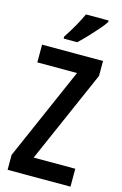

<svg xmlns="http://www.w3.org/2000/svg" viewBox="-139 -996 670 1056"><g transform="rotate(15 196.0 -468.5)"><path d="M376 0H18V-85L249 -613H23V-714H370V-629L139 -102H376ZM342 -928Q329 -908 305 -880.5Q281 -853 254.5 -825Q228 -797 206 -777H129V-789Q156 -829 177 -866.5Q198 -904 213 -937H342Z"/></g></svg>

Font: Noto Sans Gujarati UI ExtraCondensed SemiBold
Style: Regular
Weight: 600
Width: 2
Designer: Jelle Bosma - Monotype Design Team, Universal Thirst
Foundry: Monotype Imaging Inc.
Version: Version 2.106; ttfautohint (v1.8.4.7-5d5b)